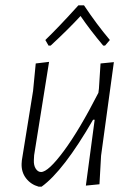

<svg xmlns="http://www.w3.org/2000/svg" viewBox="-20 -692 503 720"><path d="M162 -521 150 -542Q198 -588 274 -672H295Q343 -600 392 -542L374 -521H367Q319 -578 282 -632Q237 -583 170 -521ZM164 -460 108 -110 107 -92Q106 -72 114 -59.5Q122 -47 134 -47Q161 -47 219.5 -126Q278 -205 349 -344L351 -360L357 -454L407 -459L359 -108L353 -1L302 4L335 -243H329Q218 -51 136 8H125Q96 0 78 -23Q60 -46 61 -78L62 -91L104 -351L114 -454Z"/></svg>

Font: Alegreya Sans Light
Style: Italic
Weight: 300
Italic angle: -7°
Designer: Juan Pablo del Peral
Foundry: Huerta Tipografica
Version: Version 2.007